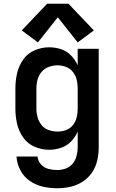

<svg xmlns="http://www.w3.org/2000/svg" viewBox="-20 -790 616 1023"><path d="M284 213Q320 213 354.5 205.5Q389 198 419.5 178.5Q450 159 470 129.5Q490 100 498 65Q506 30 506 -5V-530H394V-442Q381 -471 358.5 -494.5Q336 -518 305 -528Q274 -538 242 -538Q202 -538 164.5 -522Q127 -506 103.5 -472.5Q80 -439 71 -399.5Q62 -360 62 -320V-210Q62 -170 71 -130.5Q80 -91 103.5 -57.5Q127 -24 164.5 -8Q202 8 242 8Q274 8 305 -2.5Q336 -13 358.5 -36Q381 -59 394 -89V-5Q394 18 388 41Q382 64 367 82Q352 100 330 108Q308 116 284 116Q261 116 238 110Q215 104 198.5 86Q182 68 180 44H68Q70 82 88.5 117Q107 152 139 174Q171 196 208.5 204.5Q246 213 284 213ZM287 -89Q264 -89 241 -96.5Q218 -104 202.5 -122.5Q187 -141 180.5 -164Q174 -187 174 -210V-320Q174 -344 180.5 -367Q187 -390 202.5 -408Q218 -426 241 -434Q264 -442 287 -442Q310 -442 332 -433.5Q354 -425 368.5 -406.5Q383 -388 388.5 -365.5Q394 -343 394 -320V-210Q394 -187 388.5 -164.5Q383 -142 368.5 -123.5Q354 -105 332 -97Q310 -89 287 -89ZM182 -564 288 -698 394 -564 480 -628 345 -770H231L96 -628Z"/></svg>

Font: Iosevka Sparkle Semibold
Style: Regular
Weight: 600
Designer: Belleve Invis
Foundry: Belleve Invis
Version: Version 4.5.0; ttfautohint (v1.8.3)